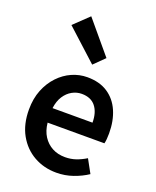

<svg xmlns="http://www.w3.org/2000/svg" viewBox="-166 -1005 905 1115"><g transform="rotate(20 286.5 -447.5)"><path d="M320 14Q243 14 181 -21Q119 -56 82.5 -121Q46 -186 46 -277Q46 -345 67.5 -398.5Q89 -452 125.5 -490.5Q162 -529 207.5 -549Q253 -569 302 -569Q377 -569 428 -535.5Q479 -502 505 -442.5Q531 -383 531 -305Q531 -286 529.5 -269.5Q528 -253 525 -242H174Q179 -193 201 -159Q223 -125 257.5 -106.5Q292 -88 337 -88Q372 -88 403 -98.5Q434 -109 465 -128L510 -46Q471 -20 422 -3Q373 14 320 14ZM172 -331H419Q419 -394 390 -430.5Q361 -467 304 -467Q273 -467 245 -451.5Q217 -436 197.5 -406Q178 -376 172 -331ZM302 -647 110 -822 201 -909 367 -711Z"/></g></svg>

Font: Noto Sans TC Thin SemiBold
Style: Regular
Weight: 600
Version: Version 2.004-H2;hotconv 1.0.118;makeotfexe 2.5.65603